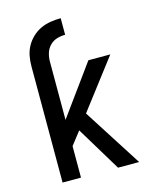

<svg xmlns="http://www.w3.org/2000/svg" viewBox="-112 -820 724 896"><g transform="rotate(-15 250.0 -371.5)"><path d="M78 -561Q78 -586 82.5 -610.5Q87 -635 99 -657Q111 -679 129.5 -696.5Q148 -714 170.5 -724.5Q193 -735 218 -739Q243 -743 268 -743V-663Q247 -663 227.5 -657Q208 -651 193.5 -636Q179 -621 173 -601Q167 -581 167 -561ZM346 0 216 -215 167 -152V0H78V-561H167V-279L342 -520H448L267 -283L448 0Z"/></g></svg>

Font: Iosevka Medium
Style: Regular
Weight: 500
Monospace: yes
Designer: Belleve Invis
Foundry: Belleve Invis
Version: Version 32.5.0; ttfautohint (v1.8.4)